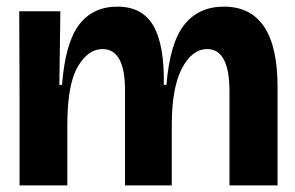

<svg xmlns="http://www.w3.org/2000/svg" viewBox="-20 -559 890 579"><path d="M39 0V-277L38 -525H162L159 -303H167Q177 -430 218.5 -484.5Q260 -539 334 -539Q409 -539 442.5 -481.5Q476 -424 474 -303H482Q492 -429 535.5 -484Q579 -539 655 -539Q817 -539 817 -297V0H672V-283Q672 -411 605 -411Q559 -411 528.5 -352.5Q498 -294 498 -181V0H357V-287Q357 -411 289 -411Q245 -411 214 -357Q183 -303 183 -181V0Z"/></svg>

Font: Bricolage Grotesque 96pt Bricolage Grotesque 48pt Regular
Style: Bold
Weight: 700
Designer: Mathieu Triay
Foundry: Atelier Triay
Version: Version 1.001; ttfautohint (v1.8.4.7-5d5b);gftools[0.9.33.de